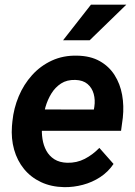

<svg xmlns="http://www.w3.org/2000/svg" viewBox="-20 -770 562 800"><path d="M247.6 9.8Q193.4 8.8 150.9 -11.2Q108.4 -31.2 80.1 -65.9Q51.8 -100.6 38.8 -146.5Q25.9 -192.4 29.8 -244.6L31.7 -264.6Q37.1 -318.8 57.9 -368.4Q78.6 -418 113.5 -456.8Q148.4 -495.6 196 -517.6Q243.7 -539.6 301.8 -538.1Q356.9 -537.1 395.5 -515.4Q434.1 -493.7 457.3 -457.3Q480.5 -420.9 488.8 -375Q497.1 -329.1 491.7 -279.3L484.4 -225.1H82L96.2 -314L371.1 -313.5L373 -324.7Q377.4 -353.5 370.4 -378.9Q363.3 -404.3 344.5 -420.2Q325.7 -436 293.9 -437Q258.8 -438 234.4 -422.1Q210 -406.2 194.1 -380.4Q178.2 -354.5 169.4 -324Q160.6 -293.5 157.2 -264.6L155.3 -245.1Q152.8 -217.8 157 -190.9Q161.1 -164.1 173.1 -142.1Q185.1 -120.1 206.5 -106.4Q228 -92.8 259.8 -91.8Q299.8 -90.8 333.3 -108.2Q366.7 -125.5 394 -153.8L453.1 -86.9Q430.7 -53.7 397.5 -32Q364.3 -10.3 325.4 0Q286.6 10.3 247.6 9.8ZM242.7 -602.1 358.9 -750.5H506.3L353.5 -602.1Z"/></svg>

Font: Roboto SemiBold
Style: Italic
Weight: 600
Designer: Christian Robertson
Foundry: Google
Version: Version 3.009; 2024